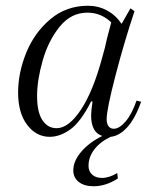

<svg xmlns="http://www.w3.org/2000/svg" viewBox="-20 -464 566 668"><path d="M288 113Q288 132 300.5 143.5Q313 155 335 155Q360 155 388 138L390 157Q348 184 306 184Q273 184 254 169Q235 154 235 129Q235 96 263 63.5Q291 31 336 9Q297 -3 297 -63Q297 -78 302 -111H297Q261 -40 225 -14Q189 12 153 12Q106 12 74.5 -29.5Q43 -71 43 -142Q43 -211 71.5 -281Q100 -351 155.5 -397.5Q211 -444 286 -444Q322 -444 352.5 -427.5Q383 -411 403 -381L434 -435L448 -425Q413 -321 382 -202Q351 -83 351 -49Q351 -34 357.5 -25Q364 -16 376 -16Q395 -16 417 -41.5Q439 -67 455 -114L471 -110Q450 -51 422.5 -21Q395 9 365 12Q329 29 308.5 55.5Q288 82 288 113ZM337 -269Q346 -299 352 -329L367 -386Q332 -420 284 -420Q227 -420 187.5 -371Q148 -322 128.5 -253.5Q109 -185 109 -130Q109 -74 127.5 -46Q146 -18 177 -18Q219 -18 262 -83Q305 -148 337 -269Z"/></svg>

Font: Arapey
Style: Italic
Weight: 400
Italic angle: -12°
Designer: Eduardo Rodriguez Tunni
Foundry: Eduardo Rodriguez Tunni
Version: Version 3.000